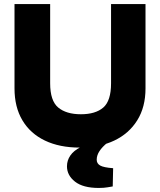

<svg xmlns="http://www.w3.org/2000/svg" viewBox="-20 -720 791 949"><path d="M374.4 9.5Q274.5 9.5 202.1 -25.2Q129.6 -59.9 90.7 -125.4Q51.7 -190.9 51.7 -283V-700H227.9V-308.4Q227.9 -221.6 267.8 -188.5Q307.7 -155.3 379.9 -155.3Q452.1 -155.3 490.5 -188.5Q528.9 -221.6 528.9 -308.4V-700H699.2V-283Q699.2 -190.9 658.4 -125.4Q617.7 -59.9 544.8 -25.2Q471.9 9.5 374.4 9.5ZM468.3 209Q390.4 209 350.7 177.8Q311 146.6 311 102.1Q311 73.1 327.5 48.9Q344 24.6 378 7.5L439.7 -20.9H511.3V-14.9Q485.6 5.7 471.8 26.7Q458 47.7 458 69.3Q458 88.3 475.1 98.1Q492.1 107.9 539.2 111.4L537.2 201.5Q529.7 202.5 511.7 205.8Q493.8 209 468.3 209Z"/></svg>

Font: REM Medium
Style: Regular
Weight: 500
Designer: Octavio Pardo
Foundry: Ashler Design
Version: Version 1.005;gftools[0.9.28]